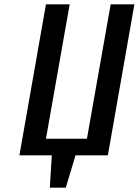

<svg xmlns="http://www.w3.org/2000/svg" viewBox="-20 -720 643 890"><path d="M211 150 220 0H70L193 -700H303L193 -77H383L493 -700H603L480 0H330L285 150Z"/></svg>

Font: Cuprum SemiBold
Style: Italic
Weight: 600
Italic angle: -10°
Version: Version 3.000